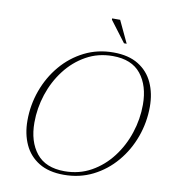

<svg xmlns="http://www.w3.org/2000/svg" viewBox="-93 -937 904 1026"><g transform="rotate(10 359.0 -424.0)"><path d="M712.5 -428Q712.5 -343 684 -264.2Q655.5 -185.5 603.2 -123.8Q551 -62 479.5 -26Q408 10 322 10Q240 10 186.5 -23Q133 -56 107 -113Q81 -170 81 -242Q81 -327 109.5 -405.8Q138 -484.5 190.2 -546.2Q242.5 -608 314 -644Q385.5 -680 471.5 -680Q553.5 -680 607 -647Q660.5 -614 686.5 -557Q712.5 -500 712.5 -428ZM119.5 -238Q119.5 -135 169.8 -72.2Q220 -9.5 322.5 -9.5Q402 -9.5 466.8 -45.8Q531.5 -82 578 -142.8Q624.5 -203.5 649.2 -278.8Q674 -354 674 -432Q674 -535 624 -597.8Q574 -660.5 471 -660.5Q391.5 -660.5 326.8 -624.2Q262 -588 215.5 -527.2Q169 -466.5 144.2 -391.2Q119.5 -316 119.5 -238ZM532 -738H517.5L432 -851V-858H475.5Z"/></g></svg>

Font: Newsreader Text ExtraLight
Style: Italic
Weight: 275
Italic angle: -17°
Designer: Hugues Gentile
Foundry: Production Type
Version: Version 1.001